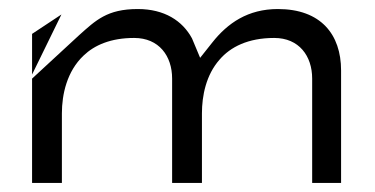

<svg xmlns="http://www.w3.org/2000/svg" viewBox="-20 -409 831 425"><path d="M51 -4H117V-158C117 -200 128 -251 165 -286C189 -309 225 -325 277 -325C332 -325 361 -285 361 -235V-4H427V-158C427 -197 436 -243 466 -277C490 -305 529 -325 587 -325C642 -325 671 -285 671 -235V-4H735V-253C735 -333 690 -389 595 -389C529 -389 484 -358 450 -315L423 -281L405 -324C384 -363 344 -389 285 -389C217 -389 192 -364 155 -331L51 -235ZM116 -377 51 -334V-244Z"/></svg>

Font: Charger Static
Style: 2
Weight: 1000
Designer: Jasper
Foundry: KineticPlasma Fonts/Cannot Into Space Fonts
Version: Version 1.1